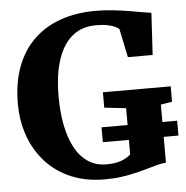

<svg xmlns="http://www.w3.org/2000/svg" viewBox="-54 -804 843 869"><g transform="rotate(-5 368.0 -370.0)"><path d="M388 11Q302 11 234.8 -17.5Q167.5 -46 120.8 -97.2Q74 -148.5 49.5 -216.8Q25 -285 25 -364.5Q25 -458.5 52 -530.8Q79 -603 129.2 -652.2Q179.5 -701.5 251 -727Q322.5 -752.5 412 -752.5Q451.5 -752.5 490.5 -748.2Q529.5 -744 563.8 -738.2Q598 -732.5 623.8 -727.8Q649.5 -723 663 -721.5L652 -531H539.5L512.5 -661Q507.5 -666 495 -672.2Q482.5 -678.5 461 -683Q439.5 -687.5 407.5 -687.5Q345 -687.5 301.5 -652.8Q258 -618 234.8 -549.5Q211.5 -481 211.5 -379.5Q211.5 -310 223 -251Q234.5 -192 257.8 -148.2Q281 -104.5 317 -80.2Q353 -56 402 -56Q427.5 -56 447.8 -60.2Q468 -64.5 484 -72.8Q500 -81 511.5 -91V-301.5L413 -312.5V-382.5H721V-312.5L669.5 -304V-40Q653 -39.5 632 -34Q611 -28.5 585.5 -21Q560 -13.5 529.5 -6.2Q499 1 463.8 6Q428.5 11 388 11ZM393 -157.5V-225H736.5V-157.5Z"/></g></svg>

Font: Merriweather ExtraBold
Style: Regular
Weight: 800
Version: Version 2.100